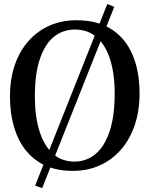

<svg xmlns="http://www.w3.org/2000/svg" viewBox="-20 -854 757 972"><path d="M523 -833.5 558.5 -819.5 193.5 98.5 158 85.5ZM352.5 11Q244.5 12 172.8 -36Q101 -84 65.8 -169.5Q30.5 -255 30.5 -366Q30.5 -455 55.2 -526Q80 -597 125.2 -647.5Q170.5 -698 232 -724.8Q293.5 -751.5 367.5 -751.5Q474 -751.5 545 -705.5Q616 -659.5 651.2 -576.2Q686.5 -493 686.5 -381Q686.5 -292.5 662 -220.5Q637.5 -148.5 592.8 -97Q548 -45.5 486.8 -17.5Q425.5 10.5 352.5 11ZM357 -36Q418.5 -36 464.2 -74.8Q510 -113.5 535.2 -190Q560.5 -266.5 560.5 -380.5Q560.5 -481.5 537.2 -554Q514 -626.5 469.2 -665.5Q424.5 -704.5 359.5 -704.5Q298 -704.5 252.5 -667.5Q207 -630.5 181.8 -555.2Q156.5 -480 156.5 -366Q156.5 -264.5 179.8 -190.2Q203 -116 247.5 -76Q292 -36 357 -36Z"/></svg>

Font: Merriweather 48pt Medium
Style: Regular
Weight: 500
Version: Version 2.100